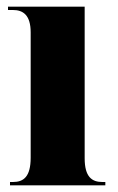

<svg xmlns="http://www.w3.org/2000/svg" viewBox="-20 -556 353 576"><path d="M10 0H296V-10H287C256 -10 234 -25 234 -81V-536H4V-526H19C49 -526 72 -511 72 -459V-83C72 -26 51 -10 19 -10H10Z"/></svg>

Font: Noto Serif Display ExtraCondensed Black
Style: Regular
Weight: 900
Width: 2
Designer: Monotype Design Team
Foundry: Monotype Imaging Inc.
Version: Version 2.009